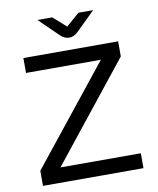

<svg xmlns="http://www.w3.org/2000/svg" viewBox="-92 -921 816 992"><g transform="rotate(-10 316.0 -424.5)"><path d="M52.3 0V-79.2L460.1 -589.8H67.3V-668H564.5V-588.8L157.8 -78.2H579.5V0ZM319.9 -730.6Q294.5 -730.6 273.5 -751.1L172.9 -849.1H250.4L318.7 -788.8L388.2 -849.1H465.4L365.1 -751.1Q343.8 -730.6 319.9 -730.6Z"/></g></svg>

Font: Atkinson Hyperlegible Mono ExtraLight
Style: Regular
Weight: 200
Monospace: yes
Designer: Elliott Scott, Megan Eiswerth, Linus Boman, Theodore Petrosky, Letters from Sweden
Foundry: Applied Design Works, Letters from Sweden
Version: Version 2.001